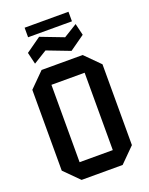

<svg xmlns="http://www.w3.org/2000/svg" viewBox="-176 -1063 892 1152"><g transform="rotate(-20 270.0 -486.5)"><path d="M46 -92V-608L139 -701H401L494 -608V-92L401 1H139ZM164 -597V-103H376V-597ZM115 -750 97 -825 193 -893 339 -837 425 -890 443 -815 347 -747 201 -803ZM130 -913V-974H410V-913Z"/></g></svg>

Font: Tektur SemiCondensed Medium
Style: Regular
Weight: 500
Width: 4
Designer: Adam Jagosz
Foundry: Adam Jagosz
Version: Version 1.005;gftools[0.9.30]